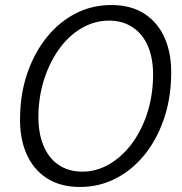

<svg xmlns="http://www.w3.org/2000/svg" viewBox="-20 -732 726 764"><path d="M298 12Q220 12 165.5 -23.5Q111 -59 84 -123Q57 -187 60 -272Q62 -366 90.5 -446Q119 -526 168 -586Q217 -646 282 -679Q347 -712 423 -712Q502 -712 556 -676.5Q610 -641 637 -577Q664 -513 661 -428Q659 -334 630.5 -253.5Q602 -173 553 -113.5Q504 -54 439 -21Q374 12 298 12ZM308 -49Q363 -49 413 -77.5Q463 -106 502 -157Q541 -208 564 -276Q587 -344 589 -422Q591 -494 570 -545Q549 -596 508.5 -623Q468 -650 414 -650Q358 -650 307.5 -621.5Q257 -593 219 -542Q181 -491 158 -423.5Q135 -356 133 -279Q131 -207 152 -155Q173 -103 213 -76Q253 -49 308 -49Z"/></svg>

Font: DM Sans 18pt Light
Style: Italic
Weight: 300
Italic angle: -10°
Designer: Colophon Foundry, Jonny Pinhorn
Foundry: Colophon Foundry
Version: Version 4.004;gftools[0.9.30]